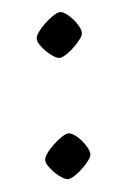

<svg xmlns="http://www.w3.org/2000/svg" viewBox="-88 -560 396 605"><g transform="rotate(-15 110.5 -258.0)"><path d="M60.7 0Q53 0 42.9 -8.7Q32.8 -17.3 23.2 -30.2Q13.7 -43.1 7.9 -56.1Q2.1 -69 4.1 -77.6Q6.1 -86.4 16.8 -96.8Q27.5 -107.2 42.3 -116.9Q57.1 -126.5 71.4 -133.1Q85.6 -139.6 94.2 -139.6Q101.8 -139.6 111.7 -130.6Q121.7 -121.5 129.9 -108.1Q138.2 -94.7 143.1 -80.9Q148 -67 146 -57.4Q145 -50.7 135 -41.2Q125 -31.6 111.1 -22.1Q97.3 -12.5 83.3 -6.3Q69.4 0 60.7 0ZM133.8 -376Q126.1 -376 115.9 -384.7Q105.8 -393.3 96.3 -406.2Q86.7 -419.2 81 -432.1Q75.2 -445 77.2 -453.6Q79.2 -462.4 89.8 -472.8Q100.5 -483.2 115.3 -492.9Q130.1 -502.5 144.4 -509.1Q158.7 -515.6 167.3 -515.6Q174.9 -515.6 184.8 -506.6Q194.7 -497.5 203 -484.1Q211.2 -470.7 216.1 -456.9Q221 -443 219 -433.4Q218 -426.7 208 -417.2Q198 -407.6 184.2 -398.1Q170.3 -388.5 156.4 -382.3Q142.5 -376 133.8 -376Z"/></g></svg>

Font: Texturina Medium
Style: Italic
Weight: 500
Italic angle: -11°
Designer: Guillermo Torres Carreño
Foundry: Omnibus-Type
Version: Version 1.002